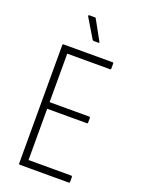

<svg xmlns="http://www.w3.org/2000/svg" viewBox="-157 -911 726 982"><g transform="rotate(20 206.0 -420.0)"><path d="M80 0Q75 0 75 -6V-649Q75 -655 79 -655H347Q352 -655 352 -649V-624Q352 -617 347 -617H114V-353H330Q335 -353 335 -347V-322Q335 -317 330 -317H114V-38H347Q352 -38 352 -31V-6Q352 0 347 0ZM221 -724Q215 -724 212 -728L149 -833Q148 -836 149 -838Q150 -840 152 -840H184Q189 -840 190 -835L248 -730Q251 -724 245 -724Z"/></g></svg>

Font: Sofia Sans Condensed ExtraLight
Style: Regular
Weight: 250
Version: Version 4.100